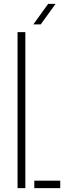

<svg xmlns="http://www.w3.org/2000/svg" viewBox="-20 -965 338 985"><path d="M70 0V-800H110V0ZM156 0V-38H289V0ZM151 -840 227 -945H265L189 -840Z"/></svg>

Font: Big Shoulders Stencil Text SC Thin
Style: Regular
Weight: 100
Designer: Patric King
Foundry: XO Type Co
Version: Version 2.001